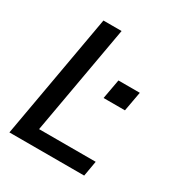

<svg xmlns="http://www.w3.org/2000/svg" viewBox="-166 -817 877 934"><g transform="rotate(30 273.0 -350.0)"><path d="M334 -374H454L474 -484H354ZM21 0H441L456 -86H138L247 -700H145Z"/></g></svg>

Font: Uncut Sans Medium
Style: Italic
Weight: 500
Italic angle: -10°
Designer: Kasper Nordkvist
Foundry: Uncut Type
Version: Version 1.111;FEAKit 1.0